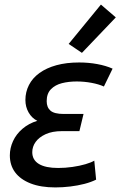

<svg xmlns="http://www.w3.org/2000/svg" viewBox="-20 -806 526 839"><path d="M222 13Q158 13 113.5 -4.5Q69 -22 46 -53Q23 -84 23 -127Q23 -159 37 -189.5Q51 -220 78.5 -243.5Q106 -267 143 -278Q119 -290 105 -314.5Q91 -339 91 -369Q91 -404 106.5 -434.5Q122 -465 152.5 -487Q183 -509 226.5 -521Q270 -533 326 -533Q367 -533 405 -526Q443 -519 472 -506L434 -428Q412 -438 380 -444Q348 -450 315 -450Q280 -450 250.5 -442.5Q221 -435 202.5 -416Q184 -397 184 -364Q184 -337 200.5 -322.5Q217 -308 259 -308H345L327 -233H251Q208 -233 179 -219.5Q150 -206 135.5 -185.5Q121 -165 121 -141Q121 -107 150 -89.5Q179 -72 234 -72Q265 -72 296.5 -76.5Q328 -81 353.5 -88.5Q379 -96 392 -104L400 -21Q378 -10 349 -2.5Q320 5 287 9Q254 13 222 13ZM338 -575 280 -614 421 -786 486 -730Z"/></svg>

Font: Ubuntu Sans Medium
Style: Italic
Weight: 500
Italic angle: -13.5°
Designer: Dalton Maag Ltd
Foundry: Dalton Maag Ltd
Version: Version 1.006